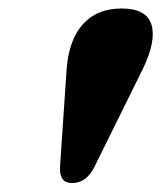

<svg xmlns="http://www.w3.org/2000/svg" viewBox="-20 -814 371 441"><path d="M145.5 -393.5Q115 -393.5 118 -433L133 -655Q138 -722 170.2 -758.2Q202.5 -794.5 259.5 -794.5Q317 -794.5 328 -757Q339 -719.5 308 -655.5L197.5 -432Q179 -393.5 145.5 -393.5Z"/></svg>

Font: Fraunces 72pt Soft Black
Style: Italic
Weight: 900
Italic angle: -16°
Version: Version 1.000;[b76b70a41]